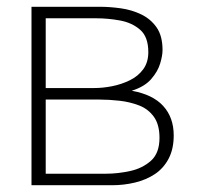

<svg xmlns="http://www.w3.org/2000/svg" viewBox="-20 -547 588 567"><path d="M73 0V-527H275Q304 -527 336.5 -522.5Q369 -518 397 -504.5Q425 -491 442.5 -466Q460 -441 460 -399Q460 -383 453 -359.5Q446 -336 426.5 -313.5Q407 -291 369 -279Q431 -268 462 -234Q493 -200 493 -147Q493 -107 478 -78.5Q463 -50 437.5 -33Q412 -16 379 -8Q346 0 311 0ZM115 -34H293Q328 -34 364.5 -42Q401 -50 426 -72.5Q451 -95 451 -140Q451 -179 434.5 -202Q418 -225 391 -235.5Q364 -246 333 -249.5Q302 -253 273 -253H115ZM115 -287H258Q284 -287 311.5 -292.5Q339 -298 363.5 -310Q388 -322 403 -342.5Q418 -363 418 -393Q418 -438 394 -459Q370 -480 334.5 -486.5Q299 -493 264 -493H115Z"/></svg>

Font: Onest Thin
Style: Regular
Weight: 250
Designer: Dmitri Voloshin, Andrey Kudryavtsev
Foundry: Dmitri Voloshin, Andrey Kudryavtsev
Version: Version 1.000;gftools[0.9.33]